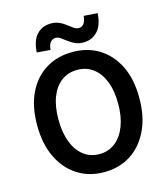

<svg xmlns="http://www.w3.org/2000/svg" viewBox="-137 -1063 1036 1183"><g transform="rotate(-15 381.0 -471.0)"><path d="M381 14Q285 14 211.5 -33Q138 -80 96.5 -166.5Q55 -253 55 -372Q55 -492 96.5 -577Q138 -662 211.5 -707Q285 -752 381 -752Q478 -752 551 -706.5Q624 -661 665.5 -576.5Q707 -492 707 -372Q707 -253 665.5 -166.5Q624 -80 551 -33Q478 14 381 14ZM381 -101Q439 -101 482 -134.5Q525 -168 548.5 -229Q572 -290 572 -372Q572 -455 548.5 -514.5Q525 -574 482 -606Q439 -638 381 -638Q323 -638 280 -606Q237 -574 214 -514.5Q191 -455 191 -372Q191 -290 214 -229Q237 -168 280 -134.5Q323 -101 381 -101ZM464 -791Q433 -791 410 -802Q387 -813 369 -827Q351 -841 335.5 -852Q320 -863 303 -863Q285 -863 271.5 -848Q258 -833 255 -799L169 -806Q173 -881 208 -918.5Q243 -956 298 -956Q329 -956 352 -945.5Q375 -935 393 -920.5Q411 -906 427 -895Q443 -884 459 -884Q478 -884 490.5 -899.5Q503 -915 507 -949L594 -943Q590 -867 554 -829Q518 -791 464 -791Z"/></g></svg>

Font: Noto Sans JP Thin SemiBold
Style: Regular
Weight: 600
Version: Version 2.004-H2;hotconv 1.0.118;makeotfexe 2.5.65603